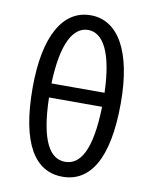

<svg xmlns="http://www.w3.org/2000/svg" viewBox="-83 -787 688 862"><g transform="rotate(10 261.0 -356.0)"><path d="M261 12C385 12 462 -102 462 -359C462 -597 385 -724 261 -724C136 -724 60 -597 60 -359C60 -102 136 12 261 12ZM261 -657C327 -657 376 -580 382 -392H140C146 -580 195 -657 261 -657ZM261 -56C194 -56 145 -125 140 -328H382C377 -125 328 -56 261 -56Z"/></g></svg>

Font: DAIFUKU Sans
Style: Regular
Weight: 400
Designer: Original font ‘Source Han Sans JP’ : Paul D. Hunt
Foundry: Daifuku
Version: Version 1.000